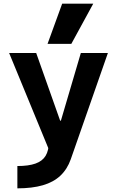

<svg xmlns="http://www.w3.org/2000/svg" viewBox="-20 -810 640 1050"><path d="M75 98Q136 98 174 84.5Q212 71 229.5 42Q247 13 247 -34L256 29L30 -520H178L309 -150H313L422 -520H570L367 61Q348 115 310.5 150.5Q273 186 214.5 203Q156 220 75 220ZM370 -570H240L320 -790H490Z"/></svg>

Font: M PLUS Code Latin Expanded
Style: Bold
Weight: 700
Width: 7
Designer: Coji Morishita
Foundry: UNDERFOREST DESIGN
Version: Version 1.002; ttfautohint (v1.8.3)